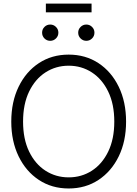

<svg xmlns="http://www.w3.org/2000/svg" viewBox="-20 -1043 768 1073"><path d="M363.8 10.3Q269.5 10.3 197.3 -37.4Q125 -85 84 -169.4Q43 -253.9 43 -363.3Q43 -473.6 84 -558.1Q125 -642.6 197.3 -690.2Q269.5 -737.8 363.8 -737.8Q458 -737.8 530.3 -690.2Q602.5 -642.6 643.6 -558.1Q684.6 -473.6 684.6 -363.3Q684.6 -253.4 643.6 -169.2Q602.5 -85 530.3 -37.4Q458 10.3 363.8 10.3ZM363.8 -51.8Q435.5 -51.8 493.2 -88.9Q550.8 -126 584.7 -195.8Q618.7 -265.6 618.7 -363.3Q618.7 -461.4 584.7 -531.2Q550.8 -601.1 493.2 -638.4Q435.5 -675.8 363.8 -675.8Q292.5 -675.8 234.6 -638.7Q176.8 -601.6 142.8 -531.5Q108.9 -461.4 108.9 -363.3Q108.9 -266.1 142.6 -196.3Q176.3 -126.5 234.1 -89.1Q292 -51.8 363.8 -51.8ZM491.7 -1022.9V-974.1H236.3V-1022.9ZM260.7 -814.9Q241.7 -814.9 228.5 -828.1Q215.3 -841.3 215.3 -860.4Q215.3 -879.4 228.5 -892.6Q241.7 -905.8 260.7 -905.8Q279.3 -905.8 292.7 -892.6Q306.2 -879.4 306.2 -860.4Q306.2 -841.3 292.7 -828.1Q279.3 -814.9 260.7 -814.9ZM462.4 -814.9Q443.8 -814.9 430.4 -828.1Q417 -841.3 417 -860.4Q417 -879.4 430.4 -892.6Q443.8 -905.8 462.4 -905.8Q481 -905.8 494.4 -892.6Q507.8 -879.4 507.8 -860.4Q507.8 -841.3 494.4 -828.1Q481 -814.9 462.4 -814.9Z"/></svg>

Font: Inter Display Light
Style: Regular
Weight: 300
Designer: Rasmus Andersson
Foundry: rsms
Version: Version 4.000;git-a52131595